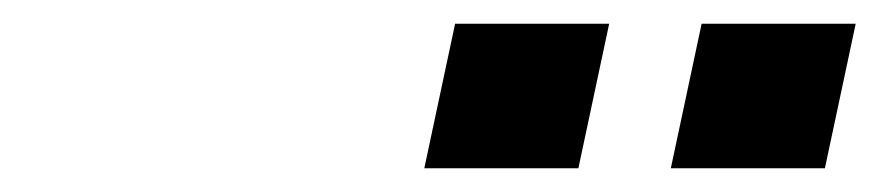

<svg xmlns="http://www.w3.org/2000/svg" viewBox="-20 -783 742 162"><path d="M572 -763H702L676 -641H546ZM364 -763H494L468 -641H338Z"/></svg>

Font: Azeret Mono Medium
Style: Italic
Weight: 500
Italic angle: -12°
Designer: Martin Vácha
Foundry: Displaay
Version: Version 1.000; Glyphs 3.0.3, build 3074